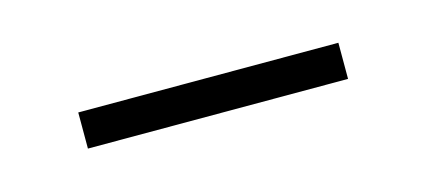

<svg xmlns="http://www.w3.org/2000/svg" viewBox="-23 -326 341 154"><g transform="rotate(-15 147.0 -249.0)"><path d="M40 -234V-264H256V-234Z"/></g></svg>

Font: Mada ExtraLight
Style: Regular
Weight: 250
Designer: Khaled Hosny
Version: Version 1.5